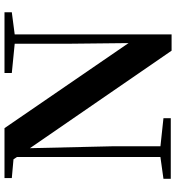

<svg xmlns="http://www.w3.org/2000/svg" viewBox="16 -796 784 855"><g transform="rotate(-90 407.5 -369.0)"><path d="M38.2 0V-32.6L143.5 -47.3H171.3L308.2 -32.6V0ZM135.4 0V-713.4H172.6L183.1 -260.5V0ZM509.4 -707.9V-740.5H779.8V-707.9L674.8 -694.2H648.1ZM608.8 3.6 161.7 -646.1 159 -649.2 125.1 -700.4 41.5 -707.9V-740.5H263.8L662.2 -159.6L643 -152.8L639.8 -449.6V-740.5H681.4V3.6Z"/></g></svg>

Font: Noto Serif SC
Style: Regular
Weight: 200
Designer: Ryoko NISHIZUKA 西塚涼子 (kana & ideographs); Frank Grießhammer (Latin, Greek & Cyrillic); Wenlong ZHANG 张文龙 (bopomofo); San
Foundry: Adobe
Version: Version 2.001;hotconv 1.1.0;makeotfexe 2.6.0